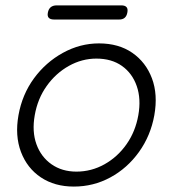

<svg xmlns="http://www.w3.org/2000/svg" viewBox="-20 -685 644 715"><path d="M554.7 -255.9Q541 -179.7 497.6 -119.1Q454.1 -58.6 391.1 -24.4Q328.1 9.8 254.9 9.8Q183.6 9.8 132.3 -24.4Q81.1 -58.6 58.1 -119.1Q35.2 -179.7 48.8 -255.9Q62.5 -333 106.4 -393.1Q150.4 -453.1 214.4 -488.3Q278.3 -523.4 348.6 -523.4Q421.9 -523.4 472.7 -488.3Q523.4 -453.1 545.9 -393.1Q568.4 -333 554.7 -255.9ZM495.1 -255.9Q505.9 -316.4 489.3 -364.3Q472.7 -412.1 434.1 -439.5Q395.5 -466.8 338.9 -466.8Q285.2 -466.8 236.3 -439.5Q187.5 -412.1 153.8 -364.7Q120.1 -317.4 109.4 -255.9Q98.6 -195.3 115.7 -147.9Q132.8 -100.6 171.9 -73.2Q210.9 -45.9 264.6 -45.9Q320.3 -45.9 369.1 -73.2Q418 -100.6 451.2 -147.9Q484.4 -195.3 495.1 -255.9ZM181.6 -612.3Q153.3 -612.3 158.2 -637.7Q163.1 -665 191.4 -665H431.6Q460 -665 454.1 -637.7Q449.2 -611.3 421.9 -612.3Z"/></svg>

Font: Quicksand
Style: Italic
Weight: 400
Designer: Andrew Paglinawan
Foundry: Andrew Paglinawan
Version: Version 3.006